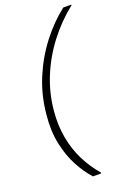

<svg xmlns="http://www.w3.org/2000/svg" viewBox="-177 -877 756 1087"><g transform="rotate(-20 201.0 -333.0)"><path d="M185 145Q145 101 112.5 40Q80 -21 63.5 -100Q47 -179 57 -274Q67 -386 109 -486.5Q151 -587 215 -670Q279 -753 354 -811H402V-807Q319 -741 255 -657Q191 -573 152 -477Q113 -381 104 -279Q96 -194 110 -117.5Q124 -41 157 24Q190 89 235 140L234 145Z"/></g></svg>

Font: DM Sans 24pt ExtraLight
Style: Italic
Weight: 250
Italic angle: -10°
Designer: Colophon Foundry, Jonny Pinhorn
Foundry: Colophon Foundry
Version: Version 4.004;gftools[0.9.30]